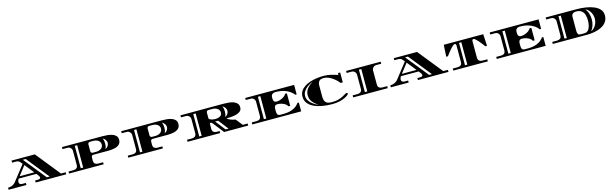

<svg xmlns="http://www.w3.org/2000/svg" viewBox="99 -2234 12444 3910"><g transform="rotate(-15 6321.5 -279.0)"><path d="M-14 0V-43Q27 -43 56.5 -53.5Q86 -64 105.5 -77Q125 -90 134.5 -100.5Q144 -111 144 -111L398 -436L370 -471Q359 -485 348 -494.5Q337 -504 319 -509.5Q301 -515 267 -515H197V-558H688L1102 -43H1201V0H557V-43H623Q643 -43 656.5 -51.5Q670 -60 670 -76Q670 -98 647 -127L616 -166H242Q219 -127 219 -98Q219 -72 236.5 -57.5Q254 -43 280 -43H362V0ZM804 -43H864L484 -515H423ZM274 -207H583L426 -403Z M1261 0V-43H1367Q1405 -43 1431 -62.5Q1457 -82 1457 -131V-425Q1457 -461 1431 -488Q1405 -515 1367 -515H1261V-558H2121Q2169 -558 2221.5 -553Q2274 -548 2320 -532Q2366 -516 2395 -485Q2424 -454 2424 -401Q2424 -342 2389 -307Q2354 -272 2293 -257Q2232 -242 2155 -242H1839Q1817 -242 1806 -229Q1795 -216 1795 -186V-131Q1795 -82 1821 -62.5Q1847 -43 1884 -43H1990V0ZM1519 -43H1570V-515H1519ZM1835 -285H1921Q1938 -285 1961 -291Q1984 -297 2006 -310.5Q2028 -324 2042.5 -346Q2057 -368 2057 -400Q2057 -433 2042.5 -455Q2028 -477 2006 -490Q1984 -503 1961 -509Q1938 -515 1921 -515H1835Q1819 -515 1807 -503Q1795 -491 1795 -474V-325Q1795 -309 1807 -297Q1819 -285 1835 -285ZM2111 -291Q2140 -304 2161.5 -335Q2183 -366 2183 -400Q2183 -435 2161.5 -465.5Q2140 -496 2111 -509L2107 -506Q2120 -484 2124.5 -456.5Q2129 -429 2129 -400Q2129 -372 2124.5 -344.5Q2120 -317 2107 -294Z M2510 0V-43H2616Q2654 -43 2680 -62.5Q2706 -82 2706 -131V-425Q2706 -461 2680 -488Q2654 -515 2616 -515H2510V-558H3370Q3418 -558 3470.5 -553Q3523 -548 3569 -532Q3615 -516 3644 -485Q3673 -454 3673 -401Q3673 -342 3638 -307Q3603 -272 3542 -257Q3481 -242 3404 -242H3088Q3066 -242 3055 -229Q3044 -216 3044 -186V-131Q3044 -82 3070 -62.5Q3096 -43 3133 -43H3239V0ZM2768 -43H2819V-515H2768ZM3084 -285H3170Q3187 -285 3210 -291Q3233 -297 3255 -310.5Q3277 -324 3291.5 -346Q3306 -368 3306 -400Q3306 -433 3291.5 -455Q3277 -477 3255 -490Q3233 -503 3210 -509Q3187 -515 3170 -515H3084Q3068 -515 3056 -503Q3044 -491 3044 -474V-325Q3044 -309 3056 -297Q3068 -285 3084 -285ZM3360 -291Q3389 -304 3410.5 -335Q3432 -366 3432 -400Q3432 -435 3410.5 -465.5Q3389 -496 3360 -509L3356 -506Q3369 -484 3373.5 -456.5Q3378 -429 3378 -400Q3378 -372 3373.5 -344.5Q3369 -317 3356 -294Z M3759 0V-43H3865Q3903 -43 3929 -63Q3955 -83 3955 -132V-425Q3955 -462 3929 -488.5Q3903 -515 3865 -515H3759V-558Q3759 -558 3792 -558Q3825 -558 3881.5 -558Q3938 -558 4010 -558Q4082 -558 4162 -558.5Q4242 -559 4321 -559Q4400 -559 4470.5 -559Q4541 -559 4594.5 -559Q4648 -559 4675 -559Q4722 -559 4774.5 -554Q4827 -549 4873 -533Q4919 -517 4948 -485.5Q4977 -454 4977 -401Q4977 -353 4947.5 -324.5Q4918 -296 4870 -281Q4822 -266 4765 -260.5Q4708 -255 4653 -254V-248Q4671 -233 4715.5 -213.5Q4760 -194 4822 -184L4935 -43H5038V0H4530L4359 -219Q4359 -219 4351.5 -227.5Q4344 -236 4334 -244.5Q4324 -253 4314 -253Q4298 -253 4295.5 -239Q4293 -225 4293 -195V-132Q4293 -83 4319 -63Q4345 -43 4382 -43H4447V0ZM4017 -43H4068V-515H4017ZM4427 -302Q4463 -302 4495.5 -311.5Q4528 -321 4548.5 -342.5Q4569 -364 4569 -400Q4569 -433 4554.5 -455Q4540 -477 4518 -490Q4496 -503 4473 -509Q4450 -515 4433 -515H4333Q4317 -515 4305 -503Q4293 -491 4293 -474V-354Q4293 -340 4312.5 -328Q4332 -316 4362.5 -309Q4393 -302 4427 -302ZM4635 -291Q4664 -304 4685.5 -335Q4707 -366 4707 -400Q4707 -435 4685.5 -465.5Q4664 -496 4635 -509L4631 -506Q4644 -484 4648.5 -456.5Q4653 -429 4653 -400Q4653 -372 4648.5 -344.5Q4644 -317 4631 -294ZM4572 -43H4635Q4595 -96 4554 -148.5Q4513 -201 4472 -253H4408Z M5124 0V-43H5229Q5267 -43 5292.5 -62.5Q5318 -82 5318 -131V-426Q5318 -462 5292.5 -488.5Q5267 -515 5229 -515H5124V-558H6155V-358H6126Q6099 -395 6050.5 -431Q6002 -467 5927.5 -491Q5853 -515 5748 -515Q5705 -515 5680.5 -492.5Q5656 -470 5656 -435V-395Q5656 -369 5670 -345.5Q5684 -322 5727 -322Q5764 -322 5806 -336.5Q5848 -351 5882.5 -376Q5917 -401 5931 -430H5968V-166H5931Q5917 -198 5882.5 -220.5Q5848 -243 5806 -254.5Q5764 -266 5727 -266Q5684 -266 5670 -243Q5656 -220 5656 -193V-126Q5656 -89 5671 -66Q5686 -43 5724 -43H5801Q5856 -43 5915 -54.5Q5974 -66 6029 -97Q6084 -128 6126 -186H6155V0ZM5380 -43H5431V-515H5380Z M6806 22Q6696 22 6597 4.5Q6498 -13 6421.5 -49.5Q6345 -86 6301 -143.5Q6257 -201 6257 -281Q6257 -346 6287.5 -395Q6318 -444 6371 -479.5Q6424 -515 6491 -537Q6558 -559 6631.5 -569.5Q6705 -580 6776 -580Q6861 -580 6938 -561Q7015 -542 7079 -519V-559H7126V-351H7081Q7066 -372 7034.5 -403.5Q7003 -435 6961 -465.5Q6919 -496 6870.5 -516.5Q6822 -537 6772 -537Q6699 -537 6672.5 -502Q6646 -467 6646 -415V-180Q6646 -95 6682 -57Q6718 -19 6809 -19Q6887 -19 6944.5 -34.5Q7002 -50 7042 -71Q7082 -92 7106.5 -107.5Q7131 -123 7142 -123Q7148 -123 7156.5 -119Q7165 -115 7165 -103Q7165 -90 7141.5 -72Q7118 -54 7075 -32Q7032 -11 6968 5.5Q6904 22 6806 22ZM6522 -42 6524 -46Q6459 -83 6413 -142Q6367 -201 6367 -279Q6367 -358 6413 -417Q6459 -476 6524 -513L6522 -517Q6466 -494 6418 -458.5Q6370 -423 6341 -377.5Q6312 -332 6312 -279Q6312 -227 6341 -181.5Q6370 -136 6418 -100.5Q6466 -65 6522 -42Z M7251 0V-43H7357Q7394 -43 7420.5 -62.5Q7447 -82 7447 -131V-425Q7447 -461 7420.5 -488Q7394 -515 7357 -515H7251V-558H7980V-515H7874Q7837 -515 7810.5 -488Q7784 -461 7784 -425V-131Q7784 -82 7810.5 -62.5Q7837 -43 7874 -43H7980V0ZM7509 -43H7560V-515H7509Z M8045 0V-43Q8086 -43 8115.5 -53.5Q8145 -64 8164.5 -77Q8184 -90 8193.5 -100.5Q8203 -111 8203 -111L8457 -436L8429 -471Q8418 -485 8407 -494.5Q8396 -504 8378 -509.5Q8360 -515 8326 -515H8256V-558H8747L9161 -43H9260V0H8616V-43H8682Q8702 -43 8715.5 -51.5Q8729 -60 8729 -76Q8729 -98 8706 -127L8675 -166H8301Q8278 -127 8278 -98Q8278 -72 8295.5 -57.5Q8313 -43 8339 -43H8421V0ZM8863 -43H8923L8543 -515H8482ZM8333 -207H8642L8485 -403Z M9362 0V-43H9468Q9505 -43 9531 -63Q9557 -83 9557 -132V-476Q9557 -493 9550.5 -504Q9544 -515 9529 -515Q9513 -515 9488.5 -494.5Q9464 -474 9437 -443.5Q9410 -413 9386 -382Q9362 -351 9347 -330.5Q9332 -310 9332 -310H9296L9310 -558H10142L10156 -310H10120Q10120 -310 10105 -330.5Q10090 -351 10066 -382Q10042 -413 10015 -443.5Q9988 -474 9963.5 -494.5Q9939 -515 9924 -515Q9908 -515 9901 -504Q9894 -493 9894 -476V-132Q9894 -83 9920.5 -63Q9947 -43 9984 -43H10090V0ZM9620 -43H9669V-515H9620Z M10278 0V-43H10383Q10421 -43 10446.5 -62.5Q10472 -82 10472 -131V-426Q10472 -462 10446.5 -488.5Q10421 -515 10383 -515H10278V-558H11309V-358H11280Q11253 -395 11204.5 -431Q11156 -467 11081.5 -491Q11007 -515 10902 -515Q10859 -515 10834.5 -492.5Q10810 -470 10810 -435V-395Q10810 -369 10824 -345.5Q10838 -322 10881 -322Q10918 -322 10960 -336.5Q11002 -351 11036.5 -376Q11071 -401 11085 -430H11122V-166H11085Q11071 -198 11036.5 -220.5Q11002 -243 10960 -254.5Q10918 -266 10881 -266Q10838 -266 10824 -243Q10810 -220 10810 -193V-126Q10810 -89 10825 -66Q10840 -43 10878 -43H10955Q11010 -43 11069 -54.5Q11128 -66 11183 -97Q11238 -128 11280 -186H11309V0ZM10534 -43H10585V-515H10534Z M11459 0V-43H11564Q11601 -43 11627.5 -63Q11654 -83 11654 -132V-426Q11654 -462 11627.5 -488.5Q11601 -515 11564 -515H11459V-558H12111Q12209 -558 12302.5 -543.5Q12396 -529 12471 -497.5Q12546 -466 12590.5 -415Q12635 -364 12635 -290Q12635 -218 12604.5 -167.5Q12574 -117 12524 -84Q12474 -51 12414 -33Q12354 -15 12295 -7.5Q12236 0 12188 0ZM11717 -42H11766V-515H11717ZM12059 -43H12136Q12188 -43 12218 -77Q12248 -111 12261.5 -165Q12275 -219 12275 -278Q12275 -345 12258.5 -398.5Q12242 -452 12201 -483.5Q12160 -515 12088 -515Q12042 -515 12016 -493Q11990 -471 11990 -435V-126Q11990 -89 12005 -66Q12020 -43 12059 -43ZM12289 -49Q12352 -84 12385.5 -146Q12419 -208 12419 -278Q12419 -348 12385.5 -410Q12352 -472 12289 -507L12285 -504Q12320 -459 12338 -399.5Q12356 -340 12356 -278Q12356 -216 12338 -156.5Q12320 -97 12285 -52Z"/></g></svg>

Font: Diplomata SC
Style: Regular
Weight: 400
Designer: Eduardo Rodriguez Tunni
Foundry: Eduardo Rodriguez Tunni
Version: Version 1.002; ttfautohint (v1.8.4.7-5d5b);gftools[0.9.23]